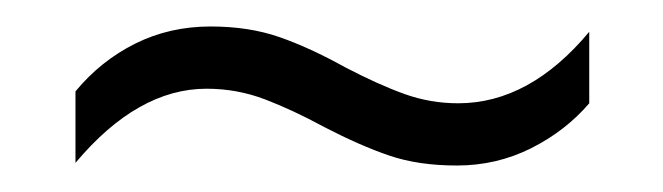

<svg xmlns="http://www.w3.org/2000/svg" viewBox="-20 -426 501 145"><path d="M225 -330Q201 -343 180 -351Q159 -359 136 -359Q84 -359 37 -303V-357Q56 -380 82 -393Q108 -406 139 -406Q168 -406 191 -398Q214 -390 241 -375Q266 -362 285.5 -355Q305 -348 326 -348Q380 -348 425 -402V-348Q407 -327 381 -314Q355 -301 325 -301Q296 -301 274 -308.5Q252 -316 225 -330Z"/></svg>

Font: Noto Sans Lao Looped Condensed Light
Style: Regular
Weight: 300
Width: 3
Designer: Mark Frömberg, Ben Mitchell
Foundry: The Fontpad Ltd
Version: Version 1.002; ttfautohint (v1.8.4.7-5d5b)